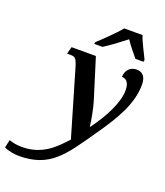

<svg xmlns="http://www.w3.org/2000/svg" viewBox="-319 -883 1063 1239"><g transform="rotate(20 212.0 -263.0)"><path d="M169 -606H226C283 -643 312 -665 371 -711C398 -670 421 -645 452 -606H507L510 -619C496 -651 455 -724 443 -766H317C283 -723 201 -645 172 -619ZM-41 240C171 240 243 125 374 -64C476 -209 549 -332 549 -463C549 -518 525 -544 484 -544C446 -544 412 -519 410 -467C431 -467 462 -457 462 -393C462 -311 406 -199 328 -94H325C322 -133 305 -218 293 -257L206 -536H39L26 -487H40C80 -487 87 -484 104 -434L239 26C170 101 96 179 -43 179C-85 179 -117 170 -131 164L-143 219C-115 232 -77 240 -41 240Z"/></g></svg>

Font: Noto Serif Semi
Style: Italic
Weight: 600
Italic angle: -12°
Designer: Monotype Design Team
Foundry: Monotype Imaging Inc.
Version: Version 1.901